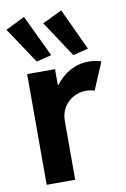

<svg xmlns="http://www.w3.org/2000/svg" viewBox="-93 -841 587 894"><g transform="rotate(-10 200.0 -394.0)"><path d="M53.7 -523.4H185.5V-448.2H188.5Q214.8 -484.4 254.9 -507.6Q294.9 -530.8 346.7 -531.2Q364.7 -530.8 380.9 -527.8Q397 -524.9 404.3 -521.5L349.6 -392.6Q344.7 -395 332.8 -397.2Q320.8 -399.4 307.6 -399.4Q279.8 -399.4 252.4 -385.5Q225.1 -371.6 206.8 -343.8Q188.5 -315.9 188.5 -277.3V0H53.7ZM168.5 -743.2 261.2 -788.1 353 -590.8 280.8 -573.2ZM-5.4 -743.2 85.4 -788.1 179.2 -590.8 107.9 -573.2Z"/></g></svg>

Font: Reddit Sans Strawberry
Style: Bold
Weight: 700
Designer: Stephen Hutchings
Foundry: Reddit
Version: Version 1.013